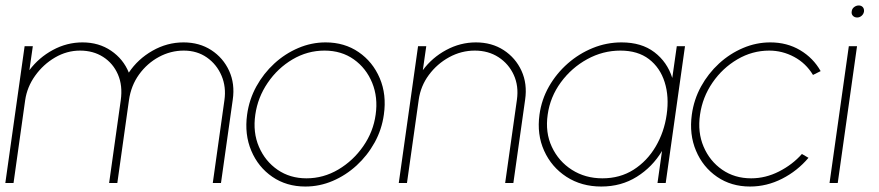

<svg xmlns="http://www.w3.org/2000/svg" viewBox="-30 -669 3214 702"><path d="M-10.5 0 60 -500H90L77.5 -412.5Q112 -458.5 163.2 -486.2Q214.5 -514 271.5 -514Q331.5 -514 376.2 -483.5Q421 -453 441 -403.5Q474 -453 527.5 -483.5Q581 -514 641 -514Q699 -514 742.5 -485.8Q786 -457.5 807.8 -410Q829.5 -362.5 821 -304.5L778 0H748L790.5 -302.5Q797.5 -351 780 -392.2Q762.5 -433.5 726.5 -458.8Q690.5 -484 642 -484Q594 -484 551 -460.8Q508 -437.5 478.5 -396.8Q449 -356 441.5 -302.5L399 0H369L411.5 -302.5Q419 -356 401.2 -396.8Q383.5 -437.5 347.2 -460.8Q311 -484 262.5 -484Q214.5 -484 171.2 -458.8Q128 -433.5 98.5 -392.2Q69 -351 62 -302.5L19.5 0Z M1086.5 13Q1017.5 13 965.8 -22.5Q914 -58 888.8 -117.8Q863.5 -177.5 873.5 -250Q881 -305 907.2 -352.8Q933.5 -400.5 973 -436.8Q1012.5 -473 1060.8 -493.5Q1109 -514 1160.5 -514Q1229.5 -514 1281.2 -478.5Q1333 -443 1358.5 -383Q1384 -323 1373.5 -250Q1366 -195.5 1339.8 -148Q1313.5 -100.5 1274 -64.2Q1234.5 -28 1186.5 -7.5Q1138.5 13 1086.5 13ZM1090.5 -17Q1152.5 -17 1207 -49.2Q1261.5 -81.5 1298.2 -134.5Q1335 -187.5 1343.5 -250Q1352.5 -313 1330.8 -366.2Q1309 -419.5 1263.8 -451.8Q1218.5 -484 1156.5 -484Q1094 -484 1039.5 -451.8Q985 -419.5 948.8 -366.2Q912.5 -313 903.5 -250Q894 -185 916.8 -132.2Q939.5 -79.5 985 -48.2Q1030.5 -17 1090.5 -17Z M1890 -304.5 1847 0H1817L1860 -304.5Q1867 -354.5 1848.5 -395Q1830 -435.5 1792.8 -459.8Q1755.5 -484 1706 -484Q1656.5 -484 1612.2 -459.8Q1568 -435.5 1538 -395Q1508 -354.5 1501 -304.5L1458 0H1428L1498.5 -500H1528.5L1516 -412.5Q1550 -458.5 1601.5 -486.2Q1653 -514 1710 -514Q1768 -514 1811.5 -485.8Q1855 -457.5 1876.8 -410Q1898.5 -362.5 1890 -304.5Z M2444.5 -500H2474.5L2404 0H2374L2390.5 -117Q2355.5 -58.5 2298.5 -22.8Q2241.5 13 2168.5 13Q2096 13 2041.2 -22.5Q1986.5 -58 1959.5 -117.8Q1932.5 -177.5 1942.5 -250Q1950 -305 1977.2 -352.8Q2004.5 -400.5 2045.8 -436.8Q2087 -473 2137.5 -493.5Q2188 -514 2242.5 -514Q2315.5 -514 2362.5 -478.2Q2409.5 -442.5 2428 -384ZM2172.5 -17Q2237 -17 2286.5 -48.5Q2336 -80 2367.2 -133Q2398.5 -186 2407.5 -250Q2417 -315.5 2400.2 -368.5Q2383.5 -421.5 2342.8 -452.8Q2302 -484 2238.5 -484Q2174 -484 2116.8 -452.5Q2059.5 -421 2020.5 -367.8Q1981.5 -314.5 1972.5 -250Q1963 -184.5 1987.8 -131.8Q2012.5 -79 2061.2 -48Q2110 -17 2172.5 -17Z M2902 -106 2926 -92Q2885.5 -44 2829.5 -15.5Q2773.5 13 2712.5 13Q2643.5 13 2591.8 -22.5Q2540 -58 2514.8 -117.8Q2489.5 -177.5 2499.5 -250Q2507 -305 2533.2 -352.8Q2559.5 -400.5 2599 -436.8Q2638.5 -473 2686.8 -493.5Q2735 -514 2786.5 -514Q2847.5 -514 2895.5 -485.5Q2943.5 -457 2970.5 -409L2942.5 -395Q2916.5 -438 2873.5 -461Q2830.5 -484 2782.5 -484Q2720.5 -484 2666 -452Q2611.5 -420 2575 -366.8Q2538.5 -313.5 2529.5 -250Q2520 -185.5 2542.5 -132.8Q2565 -80 2610.5 -48.5Q2656 -17 2716.5 -17Q2769 -17 2818.2 -42Q2867.5 -67 2902 -106Z M3073.5 -500H3103.5L3033 0H3003ZM3104 -605Q3094.5 -605 3088.5 -611.2Q3082.5 -617.5 3084 -627Q3085 -637 3092.8 -643Q3100.5 -649 3110 -649Q3119 -649 3124.5 -643Q3130 -637 3129 -627Q3127.5 -617.5 3120.2 -611.2Q3113 -605 3104 -605Z"/></svg>

Font: Urbanist Thin
Style: Italic
Weight: 100
Italic angle: -8°
Designer: Corey Hu
Foundry: Corey Hu
Version: Version 1.321; ttfautohint (v1.8.4.7-5d5b)